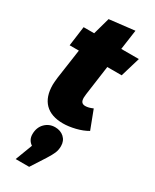

<svg xmlns="http://www.w3.org/2000/svg" viewBox="-253 -731 915 1135"><g transform="rotate(30 205.0 -163.5)"><path d="M325 -148 373 -22Q339 -2 294 9Q249 20 211 20Q130 20 87.5 -23Q45 -66 45 -148Q45 -162 49 -198L78 -400H15L33 -534H105L137 -649L309 -669L290 -534H410L370 -400H272L244 -198Q242 -180 242 -174Q242 -153 250 -144Q258 -135 274 -135Q296 -135 325 -148ZM269 142Q269 168 260 189.5Q251 211 230 244L167 342H75L119 226Q87 204 87 165Q87 119 115 90.5Q143 62 184 62Q221 62 245 84Q269 106 269 142Z"/></g></svg>

Font: Fira Sans Black
Style: Italic
Weight: 900
Italic angle: -8°
Designer: Carrois Corporate & Edenspiekermann AG
Foundry: Carrois Corporate GbR & Edenspiekermann AG
Version: Version 4.203